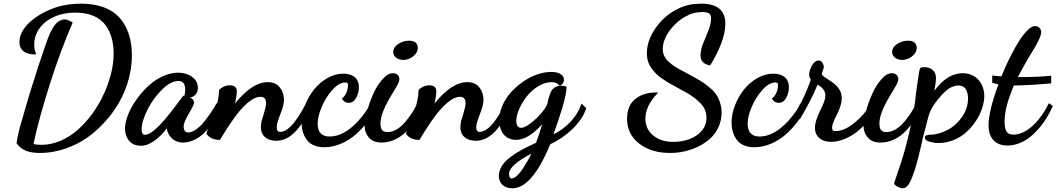

<svg xmlns="http://www.w3.org/2000/svg" viewBox="-20 -741 5712 1038"><path d="M70.8 35.2C98.1 72.3 137.7 85.9 194.8 85.9C247.1 85.9 298.8 76.2 349.6 56.6C400.4 37.1 446.3 10.3 486.8 -23.9C527.3 -58.1 563.5 -97.2 594.7 -141.1C657.2 -229 692.9 -336.4 692.9 -439.9C692.9 -502 682.6 -554.7 655.8 -603.5C642.6 -627.4 625.5 -648.4 605 -665.5C564 -699.7 499.5 -721.2 419.9 -721.2C371.1 -721.2 327.6 -715.3 289.1 -703.1C200.2 -676.3 85 -604 85 -514.2C85 -469.7 116.2 -446.8 168.9 -446.8H175.8L173.8 -452.1C168 -467.3 165 -482.9 165 -499C165 -533.2 175.3 -563.5 195.3 -590.3C235.4 -643.6 305.7 -672.9 387.2 -672.9C463.9 -672.9 520 -647.5 550.8 -604.5C581.5 -561.5 594.2 -512.2 594.2 -450.2C594.2 -349.1 551.3 -226.1 480.5 -128.4C456.5 -95.2 430.2 -65.9 402.3 -41C345.7 9.8 274.9 42 205.1 42C186 42 171.4 40.5 161.1 37.1C180.7 -55.2 210.4 -163.6 250 -288.1C287.6 -406.7 328.6 -516.6 372.1 -617.2L373 -619.1L370.1 -621.1C353.5 -631.3 340.3 -636.2 330.1 -636.2C312 -636.2 293.9 -625.5 282.2 -612.8C276.4 -606.4 270.5 -598.1 264.6 -587.9C252.4 -567.4 248 -556.6 240.2 -537.1C231.4 -514.2 213.4 -461.4 186 -378.9C151.9 -273.4 127.4 -194.3 112.8 -141.1C110.8 -133.8 106.9 -119.6 101.1 -99.6C94.7 -79.6 90.3 -64 87.4 -53.2C81.5 -31.7 73.2 5.4 69.8 33.2V34.2Z M749.5 -21C747.1 -25.4 745.6 -31.7 745.6 -40C745.6 -69.8 755.9 -105.5 776.9 -147C797.4 -188.5 823.7 -224.6 855.5 -256.3C887.2 -287.6 917 -303.2 944.8 -303.2C969.2 -303.2 981.4 -287.6 981.4 -255.9C981.4 -249.5 980 -239.3 977.5 -224.1C975.1 -224.1 972.2 -223.6 969.7 -222.2L966.8 -219.2L965.8 -216.8C962.9 -213.4 956.1 -204.1 944.8 -189C922.4 -158.7 897 -125.5 873.5 -98.1C824.7 -41 788.1 -12.2 763.7 -12.2C756.3 -12.2 752 -15.1 749.5 -21ZM1147.5 -176.8C1133.8 -151.9 1114.7 -122.6 1086.9 -86.9C1059.1 -51.3 1024.9 -24.9 997.6 -24.9C980.5 -24.9 972.7 -39.1 972.7 -57.1C972.7 -71.8 981.9 -94.7 1000.5 -126C1012.7 -147.9 1019 -159.2 1019.5 -160.2C1025.9 -171.4 1028.8 -180.2 1028.8 -187C1028.8 -197.8 1022 -206.5 1007.8 -213.9C1034.7 -218.3 1049.8 -239.7 1049.8 -265.1C1049.8 -290 1039.6 -310.1 1019 -325.2C998 -340.3 972.7 -348.1 942.9 -348.1C886.2 -348.1 824.7 -317.4 777.8 -272.5C754.4 -250 733.4 -225.6 714.8 -198.7C677.2 -145.5 655.8 -87.9 655.8 -44.9C655.8 -20.5 663.1 1 677.2 19.5C691.9 37.6 713.9 46.9 742.7 46.9C766.6 46.9 791.5 37.1 817.4 18.1C843.3 -1.5 864.7 -23.4 881.8 -47.9C883.8 -26.9 893.1 -8.8 909.2 6.8C925.3 22 945.8 29.8 969.7 29.8C1008.3 29.8 1048.3 10.3 1078.1 -16.6C1092.8 -29.8 1106.9 -45.4 1120.6 -62.5C1147.5 -97.2 1163.6 -127 1176.8 -155.8L1177.7 -158.2L1151.9 -183.1Z M1097.2 -16.1C1113.3 4.9 1136.2 15.1 1166.5 15.1H1169.4L1170.4 13.2C1171.4 11.7 1176.8 3.4 1186 -12.2C1195.3 -27.3 1203.1 -39.6 1209 -48.8C1214.4 -57.6 1222.7 -69.3 1232.9 -84.5C1243.2 -99.6 1252.9 -112.8 1262.2 -125C1312 -187 1354 -217.8 1388.2 -217.8C1408.2 -217.8 1418.5 -206.1 1418.5 -183.1C1418.5 -170.9 1413.6 -149.4 1404.3 -119.1C1402.3 -111.3 1396 -93.3 1394 -85.9C1391.6 -70.8 1390.1 -60.1 1390.1 -53.2C1390.1 -8.8 1421.4 20 1474.1 20C1544.4 20 1606 -40.5 1658.2 -161.1L1659.2 -163.1L1634.3 -182.1L1631.3 -176.8C1618.2 -150.9 1602.1 -122.6 1577.1 -87.9C1551.8 -52.7 1521 -27.8 1495.1 -27.8C1482.4 -27.8 1476.1 -36.1 1476.1 -53.2C1476.1 -63.5 1478 -74.7 1482.4 -86.9C1485.8 -98.1 1490.2 -109.9 1495.1 -122.1C1508.3 -154.8 1515.1 -181.2 1515.1 -201.2C1515.1 -226.6 1507.8 -249 1493.2 -268.1C1478.5 -287.1 1456.5 -296.9 1427.2 -296.9C1371.1 -296.9 1312 -257.8 1249.5 -180.2C1252 -189 1253.9 -195.8 1254.4 -201.2C1258.3 -217.3 1260.3 -232.9 1260.3 -247.1C1260.3 -269 1247.1 -279.8 1221.2 -279.8C1200.2 -279.8 1177.2 -269 1165 -254.9L1164.1 -253.9V-252.9C1164.1 -205.1 1145.5 -137.2 1108.4 -49.8C1106.9 -46.4 1102.5 -38.6 1101.1 -35.2C1098.6 -26.9 1096.7 -21.5 1096.2 -19V-17.1Z M1830.1 -206.1C1837.4 -191.9 1849.1 -185.1 1865.2 -185.1C1882.8 -185.1 1896.5 -194.3 1906.2 -212.9C1915.5 -231 1920.4 -250 1920.4 -270C1920.4 -314.5 1890.6 -342.8 1836.4 -342.8C1806.6 -342.8 1777.3 -334.5 1749 -318.4C1720.2 -301.8 1696.3 -280.8 1676.3 -255.4C1656.2 -230 1640.6 -201.7 1628.4 -170.4C1616.2 -138.7 1610.4 -108.4 1610.4 -79.1C1610.4 -44.4 1618.2 -15.1 1636.2 11.7C1653.8 38.6 1688 55.2 1733.4 55.2C1795.4 55.2 1859.9 25.4 1907.2 -17.6C1954.1 -60.1 1990.2 -109.9 2009.3 -157.2L2010.3 -159.2L1982.4 -183.1L1979 -175.8C1969.2 -151.9 1947.8 -121.6 1914.1 -84C1862.8 -29.8 1812.5 -2.9 1762.2 -2.9C1718.8 -2.9 1697.3 -26.4 1697.3 -73.2C1697.3 -98.1 1704.6 -127.9 1719.2 -162.6C1733.4 -197.3 1752.9 -228 1776.9 -254.9C1800.8 -281.7 1824.2 -294.9 1847.2 -294.9C1858.4 -294.9 1861.3 -291.5 1861.3 -282.2C1861.3 -255.4 1851.1 -226.1 1831.1 -210.9L1828.1 -209Z M2106 -460C2106 -434.1 2129.4 -417 2161.1 -417C2180.2 -417 2198.2 -423.8 2214.4 -437C2230.5 -450.2 2238.8 -464.8 2238.8 -481C2238.8 -507.8 2222.7 -521 2190.9 -521C2170.4 -521 2151.4 -515.1 2133.3 -503.4C2115.2 -491.7 2106 -477.1 2106 -460ZM2232.9 -175.8C2218.8 -146.5 2200.2 -117.2 2172.9 -84C2145.5 -50.3 2109.4 -26.9 2076.2 -26.9C2044.4 -26.9 2037.1 -43.5 2037.1 -75.2C2037.1 -108.4 2053.7 -153.8 2086.9 -210.9C2108.9 -248 2120.6 -267.6 2122.1 -270C2133.3 -289.1 2139.2 -302.7 2139.2 -312C2139.2 -331.1 2127.4 -345.2 2104 -345.2C2085.9 -345.2 2066.9 -334.5 2047.9 -312.5C2028.3 -290.5 2011.7 -264.2 1998 -233.4C1984.4 -202.6 1973.1 -171.4 1964.4 -139.6C1955.6 -107.9 1951.2 -82 1951.2 -62C1951.2 -36.6 1959 -15.1 1974.6 2.9C1989.7 21 2013.2 29.8 2043.9 29.8C2096.7 29.8 2147.9 2.4 2183.6 -37.1C2219.2 -76.2 2244.1 -117.2 2259.8 -158.2L2263.2 -160.2L2235.8 -182.1Z M2175.8 -16.1C2191.9 4.9 2214.8 15.1 2245.1 15.1H2248L2249 13.2C2250 11.7 2255.4 3.4 2264.6 -12.2C2273.9 -27.3 2281.7 -39.6 2287.6 -48.8C2293 -57.6 2301.3 -69.3 2311.5 -84.5C2321.8 -99.6 2331.5 -112.8 2340.8 -125C2390.6 -187 2432.6 -217.8 2466.8 -217.8C2486.8 -217.8 2497.1 -206.1 2497.1 -183.1C2497.1 -170.9 2492.2 -149.4 2482.9 -119.1C2481 -111.3 2474.6 -93.3 2472.7 -85.9C2470.2 -70.8 2468.8 -60.1 2468.8 -53.2C2468.8 -8.8 2500 20 2552.7 20C2623 20 2684.6 -40.5 2736.8 -161.1L2737.8 -163.1L2712.9 -182.1L2710 -176.8C2696.8 -150.9 2680.7 -122.6 2655.8 -87.9C2630.4 -52.7 2599.6 -27.8 2573.7 -27.8C2561 -27.8 2554.7 -36.1 2554.7 -53.2C2554.7 -63.5 2556.6 -74.7 2561 -86.9C2564.5 -98.1 2568.8 -109.9 2573.7 -122.1C2586.9 -154.8 2593.8 -181.2 2593.8 -201.2C2593.8 -226.6 2586.4 -249 2571.8 -268.1C2557.1 -287.1 2535.2 -296.9 2505.9 -296.9C2449.7 -296.9 2390.6 -257.8 2328.1 -180.2C2330.6 -189 2332.5 -195.8 2333 -201.2C2336.9 -217.3 2338.9 -232.9 2338.9 -247.1C2338.9 -269 2325.7 -279.8 2299.8 -279.8C2278.8 -279.8 2255.9 -269 2243.7 -254.9L2242.7 -253.9V-252.9C2242.7 -205.1 2224.1 -137.2 2187 -49.8C2185.5 -46.4 2181.2 -38.6 2179.7 -35.2C2177.2 -26.9 2175.3 -21.5 2174.8 -19V-17.1Z M2734.9 215.8C2732.9 210.9 2731.9 205.6 2731.9 200.2C2731.9 167.5 2772.5 130.9 2853 89.8C2842.8 111.3 2830.1 133.8 2809.1 167C2787.6 200.2 2763.2 224.1 2745.6 224.1C2741.7 224.1 2738.3 221.2 2734.9 215.8ZM3120.6 -172.9C3109.4 -141.1 3090.8 -110.8 3064 -82.5C3037.1 -54.2 3006.3 -31.2 2971.7 -14.2C2987.8 -57.1 3003.9 -104.5 3019.5 -156.7C3035.2 -209 3043 -246.6 3043 -270V-272.9L3039.1 -273.9C3028.8 -276.4 3019 -277.8 3009.8 -277.8C2990.2 -277.8 2974.6 -267.6 2965.8 -256.3C2961.4 -251 2957 -243.2 2953.6 -232.9C2945.8 -212.9 2944.3 -204.6 2939.9 -183.1C2937.5 -171.9 2927.7 -155.3 2910.6 -134.3C2893.1 -112.8 2873 -93.3 2850.6 -76.2C2828.1 -58.6 2810.1 -49.8 2796.9 -49.8C2788.6 -49.8 2781.7 -53.7 2776.9 -61C2772.9 -68.8 2771 -77.1 2771 -85.9C2771 -125 2794.4 -177.7 2828.6 -220.7C2845.7 -242.2 2866.2 -260.3 2890.1 -274.9C2914.1 -289.6 2938.5 -296.9 2962.9 -296.9C2980.5 -296.9 2994.1 -291 3003.9 -279.8L3006.8 -277.8L3010.7 -279.8C3022.9 -286.6 3028.8 -296.9 3028.8 -310.1C3028.8 -320.3 3024.9 -329.1 3017.1 -335.9C3001 -349.1 2981.4 -352.1 2960 -352.1C2909.7 -352.1 2854 -332 2806.2 -298.3C2782.2 -281.2 2760.3 -262.2 2741.2 -240.7C2702.6 -197.3 2678.7 -142.1 2678.7 -89.8C2678.7 -44.9 2700.2 15.1 2771 15.1C2814 15.1 2860.8 -13.2 2911.6 -69.8C2899.4 -29.3 2888.2 3.9 2877.9 30.8C2872.6 33.2 2862.8 37.6 2848.6 44.9C2834.5 52.2 2823.2 57.6 2814.9 61C2799.8 69.3 2787.6 76.2 2778.3 82C2769 87.4 2756.8 95.7 2742.7 106C2728.5 116.2 2716.8 126.5 2708.5 135.7C2691.4 154.8 2676.8 182.6 2676.8 210C2676.8 248.5 2703.1 276.9 2750 276.9C2820.8 276.9 2889.2 197.8 2954.6 39.1C2999 18.1 3039.1 -9.3 3075.2 -43.9C3110.8 -78.6 3135.7 -115.2 3148.9 -153.8L3149.9 -155.8L3124 -181.2Z M3528.3 -241.2C3481.4 -241.2 3443.4 -229.5 3414.1 -205.6C3384.8 -181.6 3370.1 -146 3370.1 -99.1C3370.1 -43 3392.1 2 3436 35.6C3479.5 69.3 3535.2 85.9 3603 85.9C3655.3 85.9 3708 74.7 3756.3 50.8C3780.3 38.6 3801.8 24.4 3820.3 7.3C3857.4 -26.4 3881.3 -76.7 3881.3 -131.8C3881.3 -172.9 3866.7 -210 3848.1 -235.4C3838.9 -247.6 3826.2 -260.3 3810.5 -272.9C3794.4 -285.6 3780.3 -295.9 3767.6 -303.7C3754.4 -311.5 3738.3 -320.8 3719.2 -331.1C3690.4 -346.2 3671.4 -356.4 3662.1 -361.8C3634.3 -377 3618.2 -386.2 3596.7 -405.8C3574.7 -424.8 3563 -448.7 3563 -476.1C3563 -508.8 3575.7 -542 3601.1 -576.7C3626.5 -610.8 3656.7 -636.7 3692.4 -654.8C3717.3 -668.9 3745.1 -675.8 3776.4 -675.8C3810.1 -675.8 3824.2 -668 3824.2 -642.1C3824.2 -631.8 3822.8 -620.1 3819.8 -607.9C3816.4 -595.2 3813.5 -585.4 3810.5 -578.1C3807.6 -570.8 3802.7 -559.1 3796.4 -543C3784.2 -514.2 3777.8 -498 3776.4 -494.1C3770 -472.2 3767.1 -455.1 3767.1 -441.9C3767.1 -412.6 3783.2 -394.5 3815.4 -388.2L3819.3 -387.2L3820.3 -389.2C3842.8 -424.8 3861.8 -462.4 3877.9 -502.9C3893.6 -543.5 3901.4 -580.1 3901.4 -612.8C3901.4 -685.1 3857.9 -721.2 3771 -721.2C3725.6 -721.2 3685.1 -712.9 3650.4 -695.8C3600.6 -672.9 3559.1 -638.2 3526.4 -592.3C3493.7 -546.4 3477.1 -500 3477.1 -453.1C3477.1 -438 3479 -423.3 3483.4 -409.7C3491.2 -382.3 3510.7 -358.9 3528.3 -341.3C3536.6 -332.5 3548.3 -323.2 3563 -314C3577.1 -304.2 3589.4 -296.4 3599.6 -290.5C3609.9 -284.7 3623 -277.3 3640.1 -268.1C3644.5 -265.6 3653.8 -260.7 3668 -252.9C3682.1 -245.1 3692.9 -239.3 3700.2 -234.9C3715.3 -225.6 3727.5 -217.3 3736.8 -210C3746.1 -202.6 3755.9 -193.8 3767.1 -182.6C3788.6 -160.6 3799.3 -134.8 3799.3 -104C3799.3 -77.6 3791 -54.2 3773.9 -34.2C3739.7 6.3 3683.1 25.9 3620.1 25.9C3575.2 25.9 3539.1 14.6 3511.2 -8.8C3483.4 -31.7 3469.2 -61.5 3469.2 -99.1C3469.2 -144.5 3490.2 -189.5 3532.2 -233.9L3538.1 -241.2Z M4154.8 -206.1C4162.1 -191.9 4173.8 -185.1 4189.9 -185.1C4207.5 -185.1 4221.2 -194.3 4231 -212.9C4240.2 -231 4245.1 -250 4245.1 -270C4245.1 -314.5 4215.3 -342.8 4161.1 -342.8C4131.3 -342.8 4102.1 -334.5 4073.7 -318.4C4044.9 -301.8 4021 -280.8 4001 -255.4C3981 -230 3965.3 -201.7 3953.1 -170.4C3940.9 -138.7 3935.1 -108.4 3935.1 -79.1C3935.1 -44.4 3942.9 -15.1 3960.9 11.7C3978.5 38.6 4012.7 55.2 4058.1 55.2C4120.1 55.2 4184.6 25.4 4231.9 -17.6C4278.8 -60.1 4314.9 -109.9 4334 -157.2L4335 -159.2L4307.1 -183.1L4303.7 -175.8C4293.9 -151.9 4272.5 -121.6 4238.8 -84C4187.5 -29.8 4137.2 -2.9 4086.9 -2.9C4043.5 -2.9 4022 -26.4 4022 -73.2C4022 -98.1 4029.3 -127.9 4043.9 -162.6C4058.1 -197.3 4077.6 -228 4101.6 -254.9C4125.5 -281.7 4148.9 -294.9 4171.9 -294.9C4183.1 -294.9 4186 -291.5 4186 -282.2C4186 -255.4 4175.8 -226.1 4155.8 -210.9L4152.8 -209Z M4307.6 -102.1C4347.7 -169.4 4378.4 -230 4399.9 -283.2C4427.7 -268.1 4441.9 -249 4441.9 -226.1C4441.9 -212.9 4439 -199.2 4432.6 -184.1C4430.7 -178.2 4424.3 -164.1 4413.6 -142.1C4395 -104.5 4385.7 -73.7 4385.7 -49.8C4385.7 -4.9 4418.5 25.9 4472.7 25.9C4522 25.9 4576.7 1.5 4617.7 -32.2C4658.7 -65.9 4691.4 -106.9 4708.5 -144L4709.5 -146L4677.7 -168.9L4674.8 -164.1C4661.6 -136.2 4636.7 -107.4 4600.1 -77.6C4563 -47.4 4529.3 -32.2 4498.5 -32.2C4483.4 -32.2 4478.5 -37.1 4478.5 -50.8C4478.5 -65.9 4487.3 -89.4 4504.9 -122.1C4522 -157.2 4530.8 -186 4530.8 -209C4530.8 -250.5 4508.3 -276.4 4474.6 -299.8C4471.2 -302.2 4465.3 -306.2 4456.5 -312C4447.3 -317.4 4440.9 -321.8 4437.5 -324.2C4427.7 -331.1 4422.9 -336.9 4422.9 -341.8C4422.9 -342.8 4423.3 -345.2 4424.8 -349.1L4427.7 -357.9C4431.6 -367.2 4433.6 -374 4433.6 -378.9C4433.6 -385.3 4431.6 -392.1 4427.7 -399.9C4422.4 -409.2 4415 -414.1 4405.8 -414.1C4391.6 -414.1 4378.9 -403.8 4367.7 -383.8C4358.9 -365.7 4354.5 -350.6 4354.5 -338.9C4354.5 -327.6 4357.4 -318.4 4363.8 -311C4342.8 -251 4315.9 -191.9 4283.7 -134.8V-132.8L4303.7 -94.2Z M4803.2 -460C4803.2 -434.1 4826.7 -417 4858.4 -417C4877.4 -417 4895.5 -423.8 4911.6 -437C4927.7 -450.2 4936 -464.8 4936 -481C4936 -507.8 4919.9 -521 4888.2 -521C4867.7 -521 4848.6 -515.1 4830.6 -503.4C4812.5 -491.7 4803.2 -477.1 4803.2 -460ZM4930.2 -175.8C4916 -146.5 4897.5 -117.2 4870.1 -84C4842.8 -50.3 4806.6 -26.9 4773.4 -26.9C4741.7 -26.9 4734.4 -43.5 4734.4 -75.2C4734.4 -108.4 4751 -153.8 4784.2 -210.9C4806.2 -248 4817.9 -267.6 4819.3 -270C4830.6 -289.1 4836.4 -302.7 4836.4 -312C4836.4 -331.1 4824.7 -345.2 4801.3 -345.2C4783.2 -345.2 4764.2 -334.5 4745.1 -312.5C4725.6 -290.5 4709 -264.2 4695.3 -233.4C4681.6 -202.6 4670.4 -171.4 4661.6 -139.6C4652.8 -107.9 4648.4 -82 4648.4 -62C4648.4 -36.6 4656.2 -15.1 4671.9 2.9C4687 21 4710.4 29.8 4741.2 29.8C4793.9 29.8 4845.2 2.4 4880.9 -37.1C4916.5 -76.2 4941.4 -117.2 4957 -158.2L4960.4 -160.2L4933.1 -182.1Z M4991.2 -9.8C4983.9 -8.8 4980 -4.9 4980 2C4980 12.7 4988.8 20.5 5005.9 25.4C5022.9 29.8 5039.1 32.2 5054.2 32.2C5110.4 32.2 5165.5 8.8 5204.6 -26.9C5264.2 -80.6 5301.3 -157.2 5301.3 -222.2C5301.3 -279.3 5266.1 -345.2 5184.1 -345.2C5128.9 -345.2 5078.1 -313.5 5031.2 -250C5037.1 -278.8 5040 -302.2 5040 -320.8C5040 -354 5016.6 -377.9 4977.1 -377.9C4963.9 -377.9 4956.5 -375.5 4954.1 -371.1C4951.2 -366.7 4946.3 -340.3 4939.9 -292C4933.1 -243.7 4928.7 -210 4927.2 -191.9C4906.2 -54.2 4875.5 72.8 4834 189C4820.8 228.5 4814 248.5 4814 249C4814 255.4 4819.8 261.7 4831.1 268.1C4842.8 273.9 4852.1 276.9 4859.4 276.9C4873 276.9 4884.3 269 4893.6 253.9C4902.8 238.8 4905.8 231 4912.1 214.8C4918.5 198.7 4924.3 180.7 4930.7 160.6C4936.5 140.6 4941.4 123.5 4944.8 109.9C4948.2 96.2 4952.6 77.1 4958.5 52.2C4963.9 27.3 4967.8 9.8 4970.2 0C4972.7 -10.3 4977.1 -25.9 4982.4 -45.9C4987.8 -65.9 4991.7 -81.5 4994.1 -91.8C4995.1 -94.2 4996.6 -100.1 4999 -109.4C5001.5 -118.7 5003.4 -125.5 5005.4 -129.9C5012.7 -149.9 5027.3 -174.3 5050.3 -203.1C5073.2 -231.9 5094.2 -252.4 5114.3 -265.1C5131.8 -274.4 5147.9 -278.8 5162.1 -278.8C5180.2 -278.8 5193.4 -272 5201.7 -258.3C5209.5 -244.6 5213.4 -228.5 5213.4 -210C5213.4 -174.3 5203.1 -141.1 5182.1 -110.4C5161.1 -79.6 5134.8 -55.2 5102.1 -38.1C5069.3 -21 5035.2 -12.2 5000 -12.2C4999 -12.2 4996.1 -11.2 4991.2 -9.8Z M5347.2 -293C5354.5 -290.5 5360.8 -288.6 5365.2 -288.1C5367.7 -287.6 5375.5 -285.6 5377.9 -285.2C5342.3 -189.5 5324.2 -115.2 5324.2 -62C5324.2 -9.3 5349.1 45.9 5427.2 45.9C5473.6 45.9 5520.5 24.4 5555.2 -5.4C5572.3 -20 5588.9 -37.1 5605 -56.6C5636.2 -95.7 5655.3 -130.9 5670.9 -166L5671.9 -168L5650.9 -183.1L5647.9 -178.2C5634.8 -151.4 5618.7 -124.5 5593.8 -93.8C5558.1 -50.3 5510.7 -13.2 5459 -13.2C5438 -13.2 5424.3 -21 5418.5 -36.1C5412.6 -51.3 5411.1 -63 5411.1 -83C5411.1 -143.6 5429.7 -202.1 5460.9 -278.8C5508.8 -278.8 5574.7 -282.7 5659.2 -290H5663.1V-332L5657.2 -331.1C5614.3 -326.7 5559.1 -324.2 5491.2 -324.2H5482.9C5493.7 -345.7 5511.7 -378.4 5537.1 -422.9C5564.5 -467.8 5578.6 -491.7 5580.1 -494.1C5599.1 -528.3 5608.9 -552.7 5608.9 -566.9C5608.9 -583 5597.2 -600.1 5576.2 -600.1C5564 -600.1 5549.8 -592.3 5534.7 -577.1C5519 -561.5 5504.4 -543 5490.7 -521C5476.6 -499 5462.9 -475.1 5449.2 -448.2C5421.4 -395 5405.3 -356 5394 -328.1C5374.5 -329.6 5359.9 -330.6 5350.1 -332L5344.2 -333V-293.9Z"/></svg>

Font: Dancing Script
Style: Regular
Weight: 800
Designer: Pablo Impallari
Foundry: Pablo Impallari
Version: Version 2.001